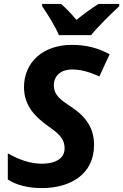

<svg xmlns="http://www.w3.org/2000/svg" viewBox="-20 -954 631 984"><path d="M282 -774H447C482 -818 551 -885 591 -922V-934H485C446 -909 411 -884 372 -852C349 -880 316 -914 293 -934H196V-922C223 -883 262 -821 282 -774ZM194 10C341 10 462 -61 462 -211C462 -295 423 -355 344 -407C288 -444 256 -467 256 -518C256 -567 295 -598 348 -598C393 -598 438 -586 489 -562L542 -676C483 -708 422 -724 348 -724C199 -724 103 -634 103 -507C103 -409 165 -352 225 -309C276 -272 311 -248 311 -193C311 -140 261 -115 195 -115C135 -115 79 -135 20 -168V-34C61 -7 122 10 194 10Z"/></svg>

Font: Noto Sans
Style: Bold Italic
Weight: 700
Italic angle: -12°
Designer: Monotype Design Team
Foundry: Monotype Imaging Inc.
Version: Version 2.013